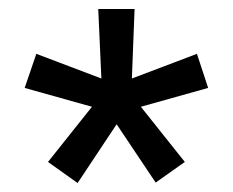

<svg xmlns="http://www.w3.org/2000/svg" viewBox="-20 -767 519 428"><path d="M240 -490 327 -360 392 -406 294 -529 444 -571 419 -647 274 -592 280 -747H199L206 -592L61 -647L35 -571L185 -529L87 -406L153 -359Z"/></svg>

Font: IBM Plex Arabic Text
Style: Regular
Weight: 450
Designer: Mike Abbink, Paul van der Laan, Pieter van Rosmalen, Wael Morcos, Khajak Apelian
Foundry: Bold Monday
Version: Version 1.0